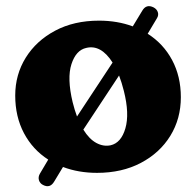

<svg xmlns="http://www.w3.org/2000/svg" viewBox="-20 -560 651 637"><path d="M122.5 53.5Q112.5 48.5 109.2 37.8Q106 27 112.5 16L140 -30.5Q88.5 -63.5 59.5 -118.2Q30.5 -173 30.5 -243Q30.5 -312.5 65.5 -368.8Q100.5 -425 163 -458.2Q225.5 -491.5 308.5 -491.5Q369.5 -491.5 420.5 -472.5L452 -524.5Q465.5 -547.5 489.5 -535.5Q500 -530 503.5 -520Q507 -510 501 -500L470 -448Q522 -415 551 -360.8Q580 -306.5 580 -237.5Q580 -166 545 -109.2Q510 -52.5 447.2 -19.5Q384.5 13.5 302 13.5Q240.5 13.5 189 -6L160 42Q146 66 122.5 53.5ZM221 -221Q227.5 -195 235.5 -173.5L353.5 -352.5Q315 -413 266 -401Q232 -393.5 217 -347Q202 -300.5 221 -221ZM347 -78Q382 -86 396 -134.2Q410 -182.5 391 -258Q384 -286 375 -309.5L256.5 -130Q276 -98.5 299.5 -85.8Q323 -73 347 -78Z"/></svg>

Font: Fraunces 9pt S100
Style: Bold
Weight: 700
Version: Version 1.000; ttfautohint (v1.8.3)